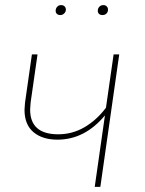

<svg xmlns="http://www.w3.org/2000/svg" viewBox="-20 -732 568 752"><path d="M373 0H351L391 -280Q312 -185 205 -185Q146 -185 111 -214.5Q76 -244 76 -302Q76 -310 78 -330L105 -519H127L100 -331Q98 -311 98 -303Q98 -206 208 -206Q263 -206 310.5 -233.5Q358 -261 395 -310L425 -519H447ZM198 -690Q198 -699 204 -705.5Q210 -712 219 -712Q228 -712 233 -707Q238 -702 238 -694Q238 -686 231.5 -679.5Q225 -673 216 -673Q208 -673 203 -677.5Q198 -682 198 -690ZM363 -690Q363 -699 369 -705.5Q375 -712 385 -712Q393 -712 398 -707Q403 -702 403 -694Q403 -685 397 -679Q391 -673 381 -673Q373 -673 368 -677.5Q363 -682 363 -690Z"/></svg>

Font: Fira Sans Thin
Style: Italic
Weight: 250
Italic angle: -8°
Designer: Carrois Corporate & Edenspiekermann AG
Foundry: Carrois Corporate GbR & Edenspiekermann AG
Version: Version 4.203